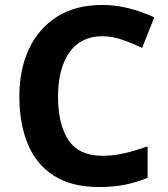

<svg xmlns="http://www.w3.org/2000/svg" viewBox="-20 -744 677 774"><path d="M393 -598Q306 -598 260 -533Q214 -468 214 -355Q214 -241 256.5 -178.5Q299 -116 393 -116Q437 -116 480.5 -126Q524 -136 575 -154V-27Q528 -8 482 1Q436 10 379 10Q269 10 197.5 -35.5Q126 -81 92 -163.5Q58 -246 58 -356Q58 -464 97 -547Q136 -630 210.5 -677Q285 -724 393 -724Q446 -724 499.5 -710.5Q553 -697 602 -674L553 -551Q513 -570 472.5 -584Q432 -598 393 -598Z"/></svg>

Font: Noto Sans New Tai Lue
Style: Bold
Weight: 700
Version: Version 2.003